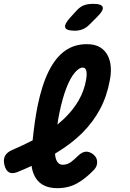

<svg xmlns="http://www.w3.org/2000/svg" viewBox="-57 -970 677 1000"><path d="M432 -85Q387 -38 342.5 -14Q298 10 242 10Q202 10 174.5 -3Q147 -16 131 -40Q115 -64 109 -96Q108 -101 108 -106Q73 -90 34 -74Q7 -63 -10 -72.5Q-27 -82 -34 -111Q-41 -139 -30.5 -158.5Q-20 -178 9 -190Q65 -214 113 -239Q123 -340 139 -419Q161 -527 196.5 -598.5Q232 -670 281 -705Q330 -740 395 -740Q438 -740 464.5 -723.5Q491 -707 504.5 -680Q518 -653 520 -619.5Q522 -586 515 -552Q500 -469 464 -401.5Q428 -334 370 -276Q312 -219 230 -170V-162Q232 -147 236.5 -136Q241 -125 249.5 -118.5Q258 -112 270 -112Q293 -112 311 -125Q329 -138 350 -159Q371 -179 390.5 -180Q410 -181 430 -165Q449 -149 449 -125.5Q449 -102 432 -85ZM242 -321Q260 -336 276 -351Q323 -396 352 -446Q381 -496 391 -552Q393 -563 394 -574.5Q395 -586 393.5 -596Q392 -606 387.5 -612Q383 -618 373 -618Q355 -618 332 -591Q309 -564 288.5 -511Q268 -458 252 -380Q246 -352 242 -321ZM333 -810Q288 -810 282.5 -827Q277 -844 310 -880L341 -914Q361 -936 381.5 -943Q402 -950 428 -950Q473 -950 478 -932.5Q483 -915 448 -881L411 -844Q394 -826 374.5 -818Q355 -810 333 -810Z"/></svg>

Font: Maple Mono
Style: Bold Italic
Weight: 700
Italic angle: -10°
Monospace: yes
Designer: subframe7536
Version: Version 7.000